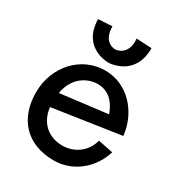

<svg xmlns="http://www.w3.org/2000/svg" viewBox="-187 -872 967 1042"><g transform="rotate(30 296.5 -351.0)"><path d="M305 -45C374 -45 445 -88 464 -168L558 -149C522 -31 421 48 305 48C134 48 37 -60 37 -225C37 -388 155 -515 305 -515C441 -515 550 -403 566 -256L143 -193C153 -100 218 -45 305 -45ZM440 -319 437 -328C412 -392 369 -431 305 -431C251 -431 166 -397 146 -283ZM364 -750C374 -647 296 -641 296 -641C296 -641 218 -634 217 -742L130 -737C133 -554 299 -560 299 -560C299 -560 462 -565 460 -745Z"/></g></svg>

Font: McLaren
Style: Regular
Weight: 400
Designer: Astigmatic (AOETI)
Foundry: Astigmatic (AOETI)
Version: Version 1.000